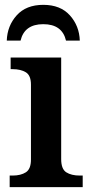

<svg xmlns="http://www.w3.org/2000/svg" viewBox="-20 -774 377 794"><path d="M20 -48H32Q66 -48 87 -61.5Q108 -75 108 -114V-424Q108 -462 87 -475Q66 -488 32 -488H24V-536H233V-116Q233 -75 254 -61.5Q275 -48 310 -48H322V0H20ZM159 -754Q230 -754 269 -710.5Q308 -667 310 -606H253Q237 -674 159 -674Q81 -674 65 -606H8Q10 -667 49 -710.5Q88 -754 159 -754Z"/></svg>

Font: Noto Serif SemiBold
Style: Regular
Weight: 600
Designer: Monotype Design Team
Foundry: Monotype Imaging Inc.
Version: Version 1.001